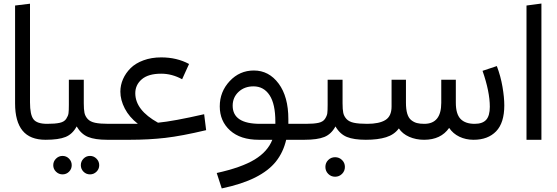

<svg xmlns="http://www.w3.org/2000/svg" viewBox="-20 -787 3138 1081"><path d="M64.9 -205.1V-755.9L148.9 -766.1V-210.9Q148.9 -141.1 168.5 -115.5Q188 -89.8 245.1 -89.8L256.8 -44.9L236.8 0Q148.9 0 106.9 -51.5Q64.9 -103 64.9 -205.1Z M590.8 -89.8 603 -44.9 583 0Q515.1 0 476.1 -15.9Q437 -31.7 411.6 -75.2Q388.2 -31.7 349.1 -15.9Q310.1 0 236.8 0L216.8 -44.9L245.6 -89.8Q290.5 -89.8 316.2 -95.5Q341.8 -101.1 352.8 -117.9Q363.8 -134.8 365.7 -149.2Q367.7 -163.6 367.7 -196.8Q367.7 -202.1 367.7 -205.1V-337.9H451.7V-205.1Q451.7 -170.9 455.6 -151.9Q459.5 -132.8 473.6 -117.2Q487.8 -101.6 515.6 -95.7Q543.5 -89.8 590.8 -89.8ZM332 90.8Q353.5 90.8 368.7 106.2Q383.8 121.6 383.8 143.1Q383.8 164.6 368.7 179.7Q353.5 194.8 332 194.8Q311 194.8 295.4 179.7Q279.8 164.6 279.8 143.1Q279.8 121.6 295.4 106.2Q311 90.8 332 90.8ZM486.8 90.8Q507.8 90.8 523.2 106.2Q538.6 121.6 538.6 143.1Q538.6 164.6 523.2 179.7Q507.8 194.8 486.8 194.8Q465.3 194.8 450.2 179.7Q435.1 164.6 435.1 143.1Q435.1 121.6 450.2 106.2Q465.3 90.8 486.8 90.8Z M1129.4 -144 1140.6 -54.2Q1003.9 -21.5 910.4 -10.7Q816.9 0 711.4 0H582.5L562.5 -44.9L590.3 -89.8H692.4H756.3Q707.5 -127.9 682.6 -176Q657.7 -224.1 657.7 -271Q657.7 -307.6 672.6 -341.6Q687.5 -375.5 715.1 -403.1Q742.7 -430.7 787.6 -447.3Q832.5 -463.9 887.7 -463.9Q975.6 -463.9 1044.4 -426.8L1005.4 -340.8Q948.2 -372.1 887.7 -372.1Q814.9 -372.1 778.3 -340.6Q741.7 -309.1 741.7 -262.2Q741.7 -167 869.6 -96.2Q957 -104.5 1129.4 -144Z M1714.4 -45.9 1694.3 0H1591.3Q1574.7 70.8 1533.4 122.6Q1492.2 174.3 1417 212.2Q1341.8 250 1228.5 273.9L1200.2 187Q1339.8 156.2 1413.6 111.3Q1487.3 66.4 1513.2 0H1437.5Q1333.5 0 1275.4 -52.5Q1217.3 -105 1217.3 -188Q1217.3 -270.5 1273.2 -330.3Q1329.1 -390.1 1409.2 -390.1Q1494.1 -390.1 1548.8 -316.4Q1603.5 -242.7 1603.5 -116.2V-89.8H1702.1ZM1444.3 -89.8H1530.3V-102.1Q1530.3 -201.7 1497.6 -251.2Q1464.8 -300.8 1407.2 -300.8Q1356.4 -300.8 1323.2 -269.8Q1290 -238.8 1290 -191.9Q1290 -89.8 1444.3 -89.8Z M2047.9 -89.8 2060.1 -44.9 2040 0Q1972.2 0 1933.1 -15.9Q1894 -31.7 1868.7 -75.2Q1845.2 -31.7 1806.2 -15.9Q1767.1 0 1693.8 0L1673.8 -44.9L1702.6 -89.8Q1747.6 -89.8 1773.2 -95.5Q1798.8 -101.1 1809.8 -117.9Q1820.8 -134.8 1822.8 -149.2Q1824.7 -163.6 1824.7 -196.8Q1824.7 -202.1 1824.7 -205.1V-337.9H1908.7V-205.1Q1908.7 -170.9 1912.6 -151.9Q1916.5 -132.8 1930.7 -117.2Q1944.8 -101.6 1972.7 -95.7Q2000.5 -89.8 2047.9 -89.8ZM1827.9 114Q1843.8 98.1 1866.7 98.1Q1889.6 98.1 1905.8 114Q1921.9 129.9 1921.9 152.8Q1921.9 175.8 1905.8 191.9Q1889.6 208 1866.7 208Q1843.8 208 1827.9 191.9Q1812 175.8 1812 152.8Q1812 129.9 1827.9 114Z M2777.3 -415Q2798.8 -358.4 2809.1 -298.3Q2819.3 -238.3 2819.3 -193.8Q2819.3 -95.2 2773.2 -47.6Q2727.1 0 2646.5 0Q2602.5 0 2566.4 -17.3Q2530.3 -34.7 2508.8 -66.9Q2462.4 0 2367.7 0Q2321.8 0 2283.7 -16.8Q2245.6 -33.7 2225.6 -64Q2199.7 -28.8 2153.8 -14.4Q2107.9 0 2039.6 0L2019.5 -45.9L2047.4 -89.8Q2115.2 -89.8 2149.9 -111.3Q2184.6 -132.8 2184.6 -187V-337.9H2265.6V-209Q2265.6 -171.4 2272.9 -147Q2280.3 -122.6 2295.4 -110.6Q2310.5 -98.6 2327.4 -94.2Q2344.2 -89.8 2368.7 -89.8Q2464.4 -89.8 2464.4 -208V-337.9H2546.4V-209Q2546.4 -145 2573 -117.4Q2599.6 -89.8 2652.3 -89.8Q2696.8 -89.8 2717.3 -112.5Q2737.8 -135.3 2737.8 -186Q2737.8 -270.5 2696.8 -388.2Z M3028.3 0H2944.3V-755.9L3028.3 -767.1Z"/></svg>

Font: FiraGO
Style: Regular
Weight: 400
Designer: bBox Type
Foundry: bBox Type GmbH
Version: Version 1.001;PS 001.001;hotconv 1.0.88;makeotf.lib2.5.64775